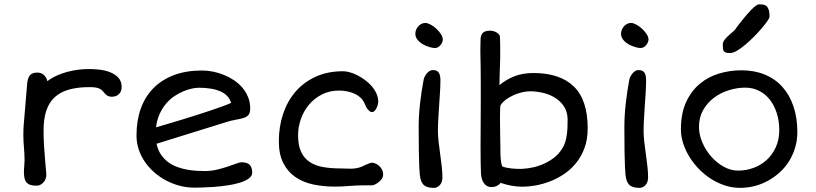

<svg xmlns="http://www.w3.org/2000/svg" viewBox="-20 -865 3811 897"><path d="M91.8 -63Q91.8 -75.7 93.3 -89.4Q94.7 -103 94.7 -115.7Q94.7 -145.5 91.8 -177.7Q89.4 -203.6 89.1 -231.9Q88.9 -260.3 90.8 -281.7L106.9 -474.6Q108.9 -498 118.9 -512Q128.9 -525.9 154.8 -525.9Q165.5 -525.9 173.6 -522.2Q181.6 -518.6 187.3 -512.7Q192.9 -506.8 196.3 -499.8Q199.7 -492.7 201.2 -485.8Q221.2 -501 245.1 -511.7Q269 -522.5 294.4 -529.3Q319.8 -536.1 345.7 -539.3Q371.6 -542.5 396 -542.5Q416.5 -542.5 442.9 -539.8Q469.2 -537.1 492.7 -528.3Q516.1 -519.5 532.2 -502.9Q548.3 -486.3 548.3 -458Q548.3 -438 535.9 -425.5Q523.4 -413.1 502.9 -413.1Q487.3 -413.1 478.5 -420.2Q469.7 -427.2 462.9 -436Q460 -439.5 456.1 -443.4Q452.1 -447.3 445.1 -450.7Q438 -454.1 426.8 -456.1Q415.5 -458 397.9 -458Q342.8 -458 302.2 -446.5Q261.7 -435.1 235.4 -410.6Q209 -386.2 196.3 -347.9Q183.6 -309.6 183.6 -255.9Q183.6 -235.8 184.1 -218Q184.6 -200.2 185.8 -182.6Q187 -165 188.5 -147Q189.9 -128.9 191.4 -108.4Q192.4 -92.8 194.3 -76.2Q196.3 -59.6 196.3 -43.9Q196.3 -39.6 193.8 -31.7Q191.4 -23.9 185.8 -16.4Q180.2 -8.8 171.1 -3.2Q162.1 2.4 148.9 2.4Q131.8 2.4 120.8 -1.5Q109.9 -5.4 103.3 -13.4Q96.7 -21.5 94.2 -33.9Q91.8 -46.4 91.8 -63Z M617.7 -231.9Q617.7 -301.3 637.7 -357.4Q657.7 -413.6 696.8 -453.1Q735.8 -492.7 792.7 -514.2Q849.6 -535.6 923.8 -535.6Q949.2 -535.6 975.8 -530.3Q1002.4 -524.9 1027.3 -514.6Q1052.2 -504.4 1074.5 -489.3Q1096.7 -474.1 1113.3 -454.3Q1129.9 -434.6 1139.4 -410.4Q1148.9 -386.2 1148.9 -357.9Q1148.9 -335.9 1139.2 -326.2Q1129.4 -316.4 1113.3 -312.5Q1099.1 -308.6 1080.3 -305.4Q1061.5 -302.2 1038.1 -294.9L711.4 -193.4Q717.8 -163.6 732.2 -142.6Q746.6 -121.6 765.9 -107.4Q785.2 -93.3 807.9 -85Q830.6 -76.7 853.5 -72.5Q876.5 -68.4 898.2 -67.1Q919.9 -65.9 937.5 -65.9Q965.3 -65.9 992.7 -72.3Q1020 -78.6 1043 -86.4Q1065.9 -94.2 1083.3 -100.6Q1100.6 -106.9 1108.4 -106.9Q1134.3 -106.9 1146.2 -95.2Q1158.2 -83.5 1158.2 -58.6Q1158.2 -42.5 1141.8 -30.8Q1125.5 -19 1099.6 -11.2Q1073.7 -3.4 1042.2 1.2Q1010.7 5.9 980.7 8.1Q950.7 10.3 925.8 11Q900.9 11.7 888.2 11.7Q854.5 11.7 821 3.2Q787.6 -5.4 757.6 -21Q727.5 -36.6 701.9 -58.8Q676.3 -81.1 657.5 -108.2Q638.7 -135.3 628.2 -166.5Q617.7 -197.8 617.7 -231.9ZM709 -270Q731.9 -276.9 761.7 -285.6Q791.5 -294.4 824.5 -304.4Q857.4 -314.5 891.4 -325.2Q925.3 -335.9 956.8 -346.4Q988.3 -356.9 1014.9 -366.5Q1041.5 -376 1059.6 -384.3Q1054.2 -402.8 1041.5 -416.3Q1028.8 -429.7 1009.5 -438.2Q990.2 -446.8 964.8 -450.9Q939.5 -455.1 909.2 -455.1Q895.5 -455.1 876.7 -451.2Q857.9 -447.3 837.2 -438.7Q816.4 -430.2 795.2 -416Q773.9 -401.9 756.3 -381.3Q738.8 -360.8 726.1 -333.3Q713.4 -305.7 709 -270Z M1282.7 -205.1Q1282.7 -272.5 1302.2 -331.8Q1321.8 -391.1 1359.9 -435.8Q1397.9 -480.5 1454.1 -506.3Q1510.3 -532.2 1583 -532.2Q1596.7 -532.2 1614.3 -527.3Q1631.8 -522.5 1649.9 -513.2Q1668 -503.9 1685.5 -491Q1703.1 -478 1716.8 -462.2Q1730.5 -446.3 1738.8 -427.7Q1747.1 -409.2 1747.1 -389.2Q1747.1 -383.3 1744.6 -374.5Q1742.2 -365.7 1738 -357.9Q1733.9 -350.1 1728 -345.2Q1722.2 -340.3 1715.1 -341.6Q1708 -342.8 1699.7 -352.1Q1691.4 -361.3 1682.6 -382.8Q1675.8 -398.4 1663.3 -409.7Q1650.9 -420.9 1634.8 -428Q1618.7 -435.1 1600.3 -438.5Q1582 -441.9 1564 -441.9Q1519.5 -441.9 1484.1 -423.8Q1448.7 -405.8 1423.8 -376.2Q1398.9 -346.7 1385.7 -309.1Q1372.6 -271.5 1372.6 -232.9Q1372.6 -185.5 1386.7 -155.5Q1400.9 -125.5 1427 -108.2Q1453.1 -90.8 1489.5 -84.5Q1525.9 -78.1 1570.3 -78.1Q1583.5 -78.1 1595.9 -77.4Q1608.4 -76.7 1620.4 -76.9Q1632.3 -77.1 1644.5 -79.1Q1656.7 -81.1 1669.9 -86.4Q1680.7 -91.3 1689.9 -95.7Q1698.2 -99.1 1706.1 -102.1Q1713.9 -105 1717.8 -105Q1722.7 -105 1731.4 -102.1Q1740.2 -99.1 1748.8 -92.3Q1757.3 -85.4 1763.7 -74.5Q1770 -63.5 1770 -47.4Q1770 -39.1 1764.4 -30.5Q1758.8 -22 1750.2 -14.9Q1741.7 -7.8 1732.4 -3.4Q1723.1 1 1715.8 1H1677.2Q1643.1 1 1610.6 3.9Q1578.1 6.8 1543 6.8Q1490.7 6.8 1443.4 -3.2Q1396 -13.2 1360.4 -37.6Q1324.7 -62 1303.7 -102.8Q1282.7 -143.6 1282.7 -205.1Z M2011.2 -640.6Q2002.9 -640.6 1987.5 -644.8Q1972.2 -648.9 1957.3 -657.2Q1942.4 -665.5 1931.4 -678.2Q1920.4 -690.9 1920.4 -708Q1920.4 -716.3 1923.8 -725.1Q1927.2 -733.9 1933.3 -741.2Q1939.5 -748.5 1948.2 -753.2Q1957 -757.8 1967.8 -757.8Q1977.1 -757.8 1991 -750.5Q2004.9 -743.2 2017.6 -731.7Q2030.3 -720.2 2039.6 -706.3Q2048.8 -692.4 2048.8 -679.2Q2048.8 -675.8 2046.6 -669.4Q2044.4 -663.1 2039.8 -656.7Q2035.2 -650.4 2028.1 -645.5Q2021 -640.6 2011.2 -640.6ZM1943.4 -34.7Q1942.4 -38.6 1941.2 -49.8Q1939.9 -61 1938.7 -86.9Q1937.5 -112.8 1936.8 -157Q1936 -201.2 1936 -271Q1936 -325.7 1942.6 -383.1Q1949.2 -440.4 1959 -491.7Q1959.5 -496.1 1962.6 -503.7Q1965.8 -511.2 1971.4 -518.8Q1977.1 -526.4 1984.9 -532Q1992.7 -537.6 2002.9 -537.6Q2013.7 -537.6 2020.5 -533.9Q2027.3 -530.3 2031 -523.7Q2034.7 -517.1 2036.1 -508.5Q2037.6 -500 2037.6 -490.7Q2037.6 -464.8 2035.6 -433.8Q2033.7 -402.8 2031.5 -370.8Q2029.3 -338.9 2027.6 -308.1Q2025.9 -277.3 2025.9 -252.4Q2025.9 -230.5 2029.1 -202.6Q2032.2 -174.8 2036.4 -145.5Q2040.5 -116.2 2043.7 -88.1Q2046.9 -60.1 2046.9 -37.1Q2046.9 -13.2 2034.7 -0.2Q2022.5 12.7 2007.3 12.7Q1978 12.7 1963.4 2.2Q1948.7 -8.3 1943.4 -34.7Z M2227.1 -54.7Q2226.1 -71.8 2225.6 -106.2Q2225.1 -140.6 2225.1 -184.8Q2225.1 -229 2225.6 -279.5Q2226.1 -330.1 2226.1 -379.4Q2226.1 -428.7 2226.1 -472.9Q2226.1 -517.1 2225.6 -548.8L2224.1 -629.4Q2224.1 -633.8 2224.4 -641.4Q2224.6 -648.9 2224.6 -656.7Q2224.6 -664.6 2224.9 -670.9Q2225.1 -677.2 2225.1 -679.2Q2225.1 -699.2 2234.6 -710.4Q2244.1 -721.7 2271 -721.7Q2277.3 -721.7 2285.2 -719.5Q2293 -717.3 2299.8 -713.4Q2306.6 -709.5 2311.3 -703.9Q2315.9 -698.2 2315.9 -691.4L2316.9 -645Q2317.4 -620.6 2316.9 -598.9Q2316.4 -577.1 2315.7 -555.9Q2314.9 -534.7 2314.2 -512.9Q2313.5 -491.2 2313.5 -467.3Q2342.8 -492.2 2381.8 -508.1Q2420.9 -523.9 2471.2 -523.9Q2596.2 -523.9 2660.9 -460.9Q2725.6 -397.9 2725.6 -265.6Q2725.6 -213.9 2710.7 -173.6Q2695.8 -133.3 2671.1 -103Q2646.5 -72.8 2614.7 -51.5Q2583 -30.3 2549.1 -17.3Q2515.1 -4.4 2481.7 1.5Q2448.2 7.3 2420.4 7.3Q2395 7.3 2368.7 2.4Q2342.3 -2.4 2318.8 -10.7Q2312.5 -2 2301.5 3.4Q2290.5 8.8 2275.9 8.8Q2262.7 8.8 2253.9 3.2Q2245.1 -2.4 2239.3 -11.5Q2233.4 -20.5 2230.5 -31.7Q2227.5 -43 2227.1 -54.7ZM2325.7 -88.4Q2333 -84.5 2344.2 -82Q2355.5 -79.6 2368.2 -78.1Q2380.9 -76.7 2394.3 -76.2Q2407.7 -75.7 2419.4 -76.2Q2444.8 -77.1 2472.2 -83.5Q2499.5 -89.8 2524.7 -101.6Q2549.8 -113.3 2571.3 -130.6Q2592.8 -147.9 2606.4 -170.9Q2615.7 -184.6 2620.8 -201.7Q2626 -218.8 2628.4 -237.3Q2630.9 -255.9 2631.3 -274.7Q2631.8 -293.5 2631.8 -310.5Q2630.4 -346.2 2613 -370.6Q2595.7 -395 2570.1 -410.2Q2544.4 -425.3 2513.9 -431.9Q2483.4 -438.5 2456.1 -438.5Q2438.5 -438.5 2418.2 -433.6Q2397.9 -428.7 2378.9 -420.2Q2359.9 -411.6 2344 -399.9Q2328.1 -388.2 2319.3 -374.5Q2317.4 -373.5 2316.7 -358.9Q2315.9 -344.2 2315.9 -322.5Q2315.9 -300.8 2316.2 -274.9Q2316.4 -249 2316.9 -224.6Q2317.4 -200.2 2317.6 -180.7Q2317.9 -161.1 2317.9 -152.8Q2317.9 -137.7 2319.6 -119.9Q2321.3 -102.1 2325.7 -88.4Z M2972.2 -640.6Q2963.9 -640.6 2948.5 -644.8Q2933.1 -648.9 2918.2 -657.2Q2903.3 -665.5 2892.3 -678.2Q2881.3 -690.9 2881.3 -708Q2881.3 -716.3 2884.8 -725.1Q2888.2 -733.9 2894.3 -741.2Q2900.4 -748.5 2909.2 -753.2Q2918 -757.8 2928.7 -757.8Q2938 -757.8 2951.9 -750.5Q2965.8 -743.2 2978.5 -731.7Q2991.2 -720.2 3000.5 -706.3Q3009.8 -692.4 3009.8 -679.2Q3009.8 -675.8 3007.6 -669.4Q3005.4 -663.1 3000.7 -656.7Q2996.1 -650.4 2989 -645.5Q2981.9 -640.6 2972.2 -640.6ZM2904.3 -34.7Q2903.3 -38.6 2902.1 -49.8Q2900.9 -61 2899.7 -86.9Q2898.4 -112.8 2897.7 -157Q2897 -201.2 2897 -271Q2897 -325.7 2903.6 -383.1Q2910.2 -440.4 2919.9 -491.7Q2920.4 -496.1 2923.6 -503.7Q2926.8 -511.2 2932.4 -518.8Q2938 -526.4 2945.8 -532Q2953.6 -537.6 2963.9 -537.6Q2974.6 -537.6 2981.4 -533.9Q2988.3 -530.3 2991.9 -523.7Q2995.6 -517.1 2997.1 -508.5Q2998.5 -500 2998.5 -490.7Q2998.5 -464.8 2996.6 -433.8Q2994.6 -402.8 2992.4 -370.8Q2990.2 -338.9 2988.5 -308.1Q2986.8 -277.3 2986.8 -252.4Q2986.8 -230.5 2990 -202.6Q2993.2 -174.8 2997.3 -145.5Q3001.5 -116.2 3004.6 -88.1Q3007.8 -60.1 3007.8 -37.1Q3007.8 -13.2 2995.6 -0.2Q2983.4 12.7 2968.3 12.7Q2939 12.7 2924.3 2.2Q2909.7 -8.3 2904.3 -34.7Z M3391.6 -617.2Q3378.4 -617.2 3371.6 -619.4Q3364.7 -621.6 3361.3 -626.5Q3357.9 -631.3 3357.4 -638.9Q3356.9 -646.5 3356.9 -657.2Q3356.9 -668.5 3365.2 -679.2Q3373.5 -689.9 3384.5 -699.7Q3395.5 -709.5 3405.8 -718.3Q3416 -727.1 3419.9 -734.9Q3423.3 -739.7 3430.9 -749.5Q3438.5 -759.3 3448.2 -771.5Q3458 -783.7 3469 -796.6Q3480 -809.6 3490.7 -820.3Q3501.5 -831.1 3510.7 -837.9Q3520 -844.7 3525.9 -844.7Q3535.2 -844.7 3543.9 -843.8Q3552.7 -842.8 3559.8 -837.4Q3566.9 -832 3571 -820.3Q3575.2 -808.6 3575.2 -786.6Q3575.2 -781.2 3565.2 -766.8Q3555.2 -752.4 3539.3 -733.6Q3523.4 -714.8 3503.2 -694.3Q3482.9 -673.8 3462.6 -656.7Q3442.4 -639.6 3423.6 -628.4Q3404.8 -617.2 3391.6 -617.2ZM3161.1 -259.8Q3161.1 -335.4 3185.5 -388.2Q3210 -440.9 3249.8 -473.9Q3289.6 -506.8 3340.1 -521.7Q3390.6 -536.6 3443.4 -536.6Q3504.4 -536.6 3553 -516.6Q3601.6 -496.6 3635.3 -459Q3668.9 -421.4 3687 -367.9Q3705.1 -314.5 3705.1 -248Q3705.1 -209.5 3694.8 -175.3Q3684.6 -141.1 3666.5 -112.1Q3648.4 -83 3623.3 -60.1Q3598.1 -37.1 3568.4 -20.8Q3538.6 -4.4 3505.4 4.2Q3472.2 12.7 3438 12.7Q3400.9 12.7 3366 1.2Q3331.1 -10.3 3300.3 -30.3Q3269.5 -50.3 3243.9 -76.9Q3218.3 -103.5 3200 -133.8Q3181.6 -164.1 3171.4 -196.3Q3161.1 -228.5 3161.1 -259.8ZM3245.6 -272Q3245.6 -235.8 3261.2 -199.5Q3276.9 -163.1 3302.5 -133.8Q3328.1 -104.5 3361.1 -86.2Q3394 -67.9 3428.2 -67.9Q3465.3 -67.9 3500.2 -80.6Q3535.2 -93.3 3561.8 -117.7Q3588.4 -142.1 3604.5 -177.2Q3620.6 -212.4 3620.6 -257.3Q3620.6 -301.3 3608.6 -337.6Q3596.7 -374 3575.7 -400.4Q3554.7 -426.8 3525.4 -441.2Q3496.1 -455.6 3461.9 -455.6Q3423.8 -455.6 3385.3 -443.6Q3346.7 -431.6 3315.7 -408.4Q3284.7 -385.3 3265.1 -351.1Q3245.6 -316.9 3245.6 -272Z"/></svg>

Font: Short Stack
Style: Regular
Weight: 400
Designer: James Grieshaber
Foundry: James Grieshaber
Version: Version 1.002